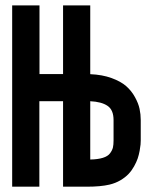

<svg xmlns="http://www.w3.org/2000/svg" viewBox="-20 -704 565 724"><path d="M408.2 -174.3V-251.5Q408.2 -289.6 385.5 -304.9Q362.8 -320.3 320.3 -322.3V-102.5Q349.1 -103 367.9 -108.9Q386.7 -114.7 395 -126Q403.3 -137.2 405.8 -147.7Q408.2 -158.2 408.2 -174.3ZM320.3 -424.3Q365.7 -422.4 400.6 -409.7Q435.5 -397 455.8 -379.2Q476.1 -361.3 489 -337.6Q502 -314 506.3 -293.5Q510.7 -272.9 510.7 -251.5V-174.3Q510.7 -167.5 510 -158.9Q509.3 -150.4 506.6 -135.5Q503.9 -120.6 499.3 -106.7Q494.6 -92.8 485.6 -76.7Q476.6 -60.5 464.6 -47.9Q452.6 -35.2 434.1 -24.2Q415.5 -13.2 392.6 -7.8Q359.4 0 307.1 0H217.8V-322.3H128.4V0H25.9V-683.6H128.9V-424.8H217.8V-683.6H320.3Z"/></svg>

Font: Anka/Coder Condensed
Style: Bold
Weight: 700
Width: 4
Monospace: yes
Version: Version 001.100